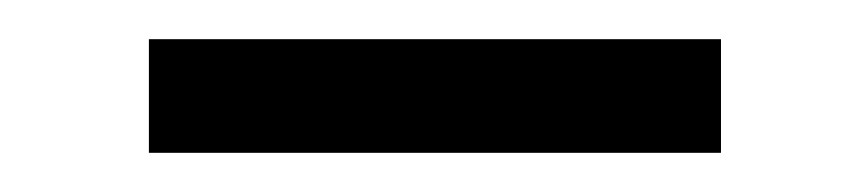

<svg xmlns="http://www.w3.org/2000/svg" viewBox="-20 -732 443 98"><path d="M56 -654V-712H348V-654Z"/></svg>

Font: Rising Sun
Style: Regular
Weight: 400
Designer: Matt McInerney, Pablo Impallari, Rodrigo Fuenzalida (Raleway font), Stephen Hutchings (Greek), Cristiano Sobral (main ch
Foundry: The Rising Sun Project Authors
Version: Version 4.327; ttfautohint (v1.8.4.7-5d5b-dirty)